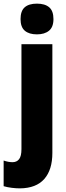

<svg xmlns="http://www.w3.org/2000/svg" viewBox="-62 -847 365 1056"><path d="M51 -742Q51 -787 74 -807Q97 -827 141 -827Q185 -827 208.5 -807Q232 -787 232 -742Q232 -698 207.5 -678Q183 -658 141 -658Q98 -658 74.5 -678Q51 -698 51 -742ZM48 189Q27 189 2.5 186Q-22 183 -42 177V36Q-16 45 7 45Q30 45 43 28.5Q56 12 56 -27V-604H226V-6Q226 87 181.5 137.5Q137 188 48 189Z"/></svg>

Font: Noto Sans Tamil UI Condensed Black
Style: Regular
Weight: 900
Width: 3
Designer: Jelle Bosma - Monotype Design Team
Foundry: Monotype Imaging Inc.
Version: Version 2.004; ttfautohint (v1.8.4.7-5d5b)